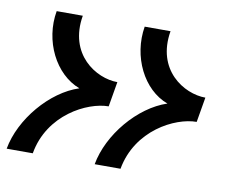

<svg xmlns="http://www.w3.org/2000/svg" viewBox="-70 -583 853 666"><g transform="rotate(10 356.5 -250.0)"><path d="M301 0H392C417 -140 548 -206 624 -206L639 -294C563 -294 456 -360 480 -500H389C371 -393 425 -283 513 -251C413 -218 320 -107 301 0ZM-9 0H83C107 -140 239 -206 314 -206L329 -294C254 -294 147 -360 171 -500H79C60 -393 115 -283 203 -250C104 -218 10 -107 -9 0Z"/></g></svg>

Font: Uncut Sans Medium
Style: Italic
Weight: 500
Italic angle: -10°
Designer: Kasper Nordkvist
Foundry: Uncut Type
Version: Version 1.111;FEAKit 1.0